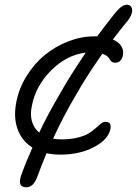

<svg xmlns="http://www.w3.org/2000/svg" viewBox="-20 -650 595 818"><path d="M91.8 147.9Q52.2 147.9 70.8 95.2Q90.8 39.6 118.2 -21Q72.8 -49.8 54.7 -100.3Q36.6 -150.9 49.8 -216.8Q61.5 -275.4 94.2 -327.6Q127 -379.9 171.6 -416.3Q216.3 -452.6 271.2 -473.9Q326.2 -495.1 381.8 -495.1H394Q431.6 -545.9 462.9 -585Q481.9 -609.4 495.1 -619.6Q508.3 -629.9 522 -629.9Q528.3 -629.9 533.2 -626.7Q538.1 -623.5 540.8 -617.2Q543.5 -610.8 543 -602.5Q542.5 -594.2 537.4 -582.8Q532.2 -571.3 522 -559.1Q501.5 -534.7 460.9 -481.9Q485.4 -471.2 496.3 -454.1Q507.3 -437 503.9 -416Q501.5 -401.4 493.2 -392.1Q484.9 -382.8 471.2 -382.8Q461.4 -382.8 455.8 -387.2Q450.2 -391.6 447.5 -397.2Q444.8 -402.8 437 -409.9Q429.2 -417 416 -420.9Q346.2 -321.3 308.1 -252.9Q252.9 -161.1 206.1 -59.1Q222.7 -56.2 241.2 -56.2Q281.2 -56.2 311.8 -64Q342.3 -71.8 359.1 -82.5Q376 -93.3 387.9 -104.2Q399.9 -115.2 409.4 -123Q418.9 -130.9 428.2 -130.9Q442.9 -130.9 448 -123.5Q453.1 -116.2 450.2 -99.1Q439.9 -54.2 379.2 -22.7Q318.4 8.8 237.8 8.8Q207 8.8 178.2 2.9Q152.3 65.9 138.2 105Q122.1 147.9 91.8 147.9ZM236.8 -252.9Q273.4 -319.3 345.2 -425.8Q263.7 -416 198 -350.1Q132.3 -284.2 116.2 -201.2Q99.6 -126 147 -85Q183.6 -163.1 236.8 -252.9Z"/></svg>

Font: Shantell Sans Irregular
Style: Italic
Weight: 300
Italic angle: -11.31°
Designer: Stephen Nixon, Anya Danilova, Shantell Martin
Foundry: Arrow Type
Version: Version 1.006;[9816181b4]